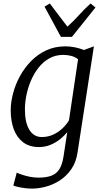

<svg xmlns="http://www.w3.org/2000/svg" viewBox="-20 -834 589 1102"><path d="M425.5 38Q417.5 96 389.8 136.2Q362 176.5 323.8 201.2Q285.5 226 243.8 237.2Q202 248.5 165 248.5Q143.5 248.5 122.2 245.8Q101 243 83.8 239Q66.5 235 56.5 231L76 157Q89 163 108.8 169.5Q128.5 176 152.2 180.8Q176 185.5 201 185.5Q245.5 185.5 274.8 174.5Q304 163.5 320.8 137Q337.5 110.5 344.5 64.5L366 -75.5Q349 -54.5 324.8 -35Q300.5 -15.5 270 -2.8Q239.5 10 204 10Q148.5 10 112.5 -17.5Q76.5 -45 59 -92.5Q41.5 -140 41.5 -200.5Q41.5 -246.5 54.8 -297.2Q68 -348 94 -396Q120 -444 158 -483Q196 -522 245.5 -545Q295 -568 355.5 -568Q384.5 -568 413 -561.8Q441.5 -555.5 461.5 -547L519 -568ZM428 -494Q411 -507.5 388.8 -513.2Q366.5 -519 343.5 -519Q298.5 -519 263 -499Q227.5 -479 201.2 -445.5Q175 -412 157.5 -371Q140 -330 131.5 -287.2Q123 -244.5 123 -206.5Q123 -169 129.2 -139.8Q135.5 -110.5 148 -89.8Q160.5 -69 178.5 -58.2Q196.5 -47.5 219.5 -47.5Q256.5 -47.5 287 -62Q317.5 -76.5 340.2 -98.8Q363 -121 376 -144ZM329.5 -622.5 235.5 -796 266 -814Q291 -780.5 316.2 -747.5Q341.5 -714.5 367 -681Q404 -714.5 433.5 -747.5Q463 -780.5 500 -814L528 -791L393 -622.5Z"/></svg>

Font: Merriweather Light
Style: Italic
Weight: 300
Italic angle: -7.8°
Designer: Eben Sorkin
Foundry: Eben Sorkin
Version: Version 2.101